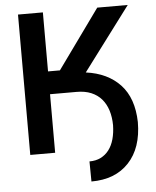

<svg xmlns="http://www.w3.org/2000/svg" viewBox="-59 -777 807 991"><g transform="rotate(-5 344.5 -281.5)"><path d="M374.3 164.1 373.2 60Q406.6 60 431.8 47.4Q457 34.8 474.4 11.9Q491.8 -11 500.9 -43.5Q509.9 -76 510.7 -115.8Q510.3 -157.7 499.5 -192.3Q488.6 -226.9 467.3 -251.6Q446 -276.3 413.9 -289.8Q381.7 -303.3 338.8 -303.3H200.6V0H71.7V-727.3H200.6V-421.5H262.1L482.2 -727.3H640.3L394.2 -399.1Q506.7 -384.2 572.1 -314.3Q636.7 -244.7 639.6 -120.7Q639.2 13.5 568.5 88.8Q498.2 164.1 374.3 164.1Z"/></g></svg>

Font: Linik Sans SemiBold
Style: Regular
Weight: 600
Designer: Fonts by Rasmus Andersson / Changes by Cristiano Sobral with parts from Marc Monis
Foundry: rsms
Version: Version 3.020; ttfautohint (v1.6)